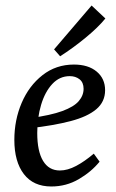

<svg xmlns="http://www.w3.org/2000/svg" viewBox="-20 -663 422 696"><path d="M248 -429Q300 -429 330.5 -403.5Q361 -378 361 -336Q361 -294 329 -267Q297 -240 236 -224Q175 -208 87 -198L90 -235Q164 -245 206 -260.5Q248 -276 265.5 -296.5Q283 -317 283 -341Q283 -364 268.5 -375.5Q254 -387 233 -387Q196 -387 169.5 -358.5Q143 -330 129 -283Q115 -236 115 -181Q115 -115 136 -80Q157 -45 197 -45Q225 -45 256 -61.5Q287 -78 320 -106L341 -77Q311 -40 265.5 -13.5Q220 13 166 13Q101 13 66.5 -32Q32 -77 32 -156Q32 -228 58.5 -290Q85 -352 134 -390.5Q183 -429 248 -429ZM176 -484 312 -643 362 -596Q336 -564 290.5 -526.5Q245 -489 198 -459Z"/></svg>

Font: Yrsa
Style: Italic
Weight: 400
Italic angle: -7.10001°
Designer: Anna Giedrys (Yrsa+Rasa design), David Brezina (Yrsa art-direction, Rasa art-direction, design)
Foundry: Rosetta Type Foundry
Version: Version 2.004